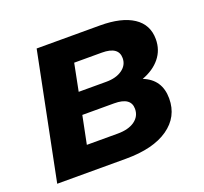

<svg xmlns="http://www.w3.org/2000/svg" viewBox="-99 -654 820 770"><g transform="rotate(-20 311.0 -269.0)"><path d="M21 0 129 -538H399Q491 -538 541 -505Q591 -472 591 -410Q591 -364 563.5 -330Q536 -296 487 -278Q560 -249 560 -168Q560 -90 495.5 -45Q431 0 315 0ZM186 -106H318Q364 -106 390.5 -125Q417 -144 417 -176Q417 -225 346 -225H210ZM228 -317H346Q388 -317 414 -335.5Q440 -354 440 -384Q440 -433 369 -433H251Z"/></g></svg>

Font: Montserrat
Style: Bold Italic
Weight: 700
Italic angle: -11.3°
Designer: Julieta Ulanovsky
Foundry: Julieta Ulanovsky
Version: Version 9.000; ttfautohint (v1.8.4.7-5d5b)